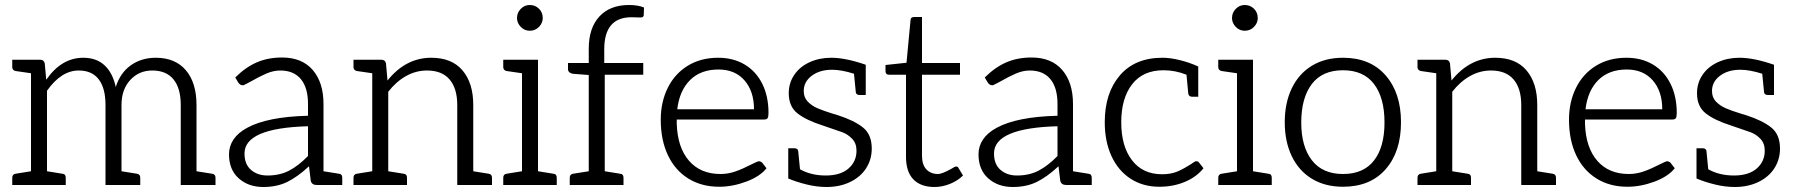

<svg xmlns="http://www.w3.org/2000/svg" viewBox="-20 -740 7180 768"><path d="M829 -45Q842 -43 842 -29V0H703V-320Q703 -387 674 -422.5Q645 -458 589 -458Q536 -458 501 -420Q466 -382 466 -320V-55L528 -45Q541 -43 541 -29V0H402V-320Q402 -387 375 -422.5Q348 -458 295 -458Q225 -458 168 -377V-55L230 -45Q243 -44 243 -29V0H29V-29Q29 -43 42 -45L104 -55V-447L42 -456Q29 -459 29 -472V-501H141Q156 -501 159 -486L165 -421Q226 -509 313 -509Q366 -509 398.5 -478.5Q431 -448 443 -392Q461 -449 503.5 -479Q546 -509 603 -509Q681 -509 723.5 -459Q766 -409 766 -320V-55Z M1336 -45Q1349 -44 1349 -29V0H1247Q1227 0 1223 -17L1216 -75Q1171 -33 1129.5 -12.5Q1088 8 1033 8Q974 8 935 -26.5Q896 -61 896 -123Q896 -155 914 -182Q932 -209 969 -229Q1050 -273 1212 -277V-324Q1212 -389 1183.5 -423.5Q1155 -458 1101 -458Q1074 -458 1046 -446Q1018 -434 985 -415Q978 -411 970 -407Q962 -403 954 -399H951Q940 -399 933 -410L921 -430Q962 -471 1007 -490.5Q1052 -510 1108 -510Q1188 -510 1231 -460Q1274 -410 1274 -324V-55ZM1212 -235Q958 -228 958 -126Q958 -83 984 -60.5Q1010 -38 1050 -38Q1099 -38 1136.5 -57.5Q1174 -77 1212 -116Z M1935 -45Q1948 -43 1948 -29V0H1809V-320Q1809 -386 1778.5 -422Q1748 -458 1688 -458Q1644 -458 1604.5 -436Q1565 -414 1533 -373V-55L1595 -45Q1608 -44 1608 -29V0H1394V-29Q1394 -43 1407 -45L1469 -55V-447L1407 -456Q1394 -459 1394 -472V-501H1506Q1521 -501 1524 -486L1530 -418Q1603 -509 1705 -509Q1787 -509 1830 -458.5Q1873 -408 1873 -320V-55Z M2194 -45Q2207 -44 2207 -29V0H1993V-29Q1993 -43 2006 -45L2068 -55V-447L2006 -456Q1993 -459 1993 -472V-501H2132V-55ZM2048 -668Q2048 -689 2063 -704.5Q2078 -720 2099 -720Q2121 -720 2136 -705Q2151 -690 2151 -668Q2151 -648 2136 -632.5Q2121 -617 2099 -617Q2078 -617 2063 -632.5Q2048 -648 2048 -668Z M2397 -543V-488H2553V-441H2399V-55L2461 -45Q2474 -44 2474 -29V0H2259V-29Q2259 -43 2272 -45L2335 -55V-440L2270 -445Q2252 -450 2252 -462V-488H2335V-545Q2335 -628 2377.5 -674Q2420 -720 2496 -720Q2532 -720 2556 -710L2555 -679Q2554 -670 2542 -670L2506 -671Q2397 -671 2397 -543Z M2623 -261Q2623 -332 2651 -388.5Q2679 -445 2731 -477Q2783 -509 2853 -509Q2913 -509 2958.5 -482Q3004 -455 3029 -405Q3054 -355 3054 -288Q3054 -273 3050.5 -267.5Q3047 -262 3037 -262H2687V-245Q2690 -150 2736 -97Q2782 -44 2862 -44Q2893 -44 2922.5 -54.5Q2952 -65 2987 -83Q3009 -94 3014 -95Q3023 -95 3029 -89L3046 -67Q3020 -34 2965 -13.5Q2910 7 2857 7Q2786 7 2733 -26Q2680 -59 2651.5 -119.5Q2623 -180 2623 -261ZM2996 -303Q2996 -375 2958 -418.5Q2920 -462 2854 -462Q2783 -462 2740.5 -420Q2698 -378 2689 -303Z M3467 -146Q3467 -102 3444.5 -67Q3422 -32 3380.5 -12Q3339 8 3286 8Q3248 8 3207 -2Q3166 -12 3133 -26V-147H3158Q3165 -147 3169 -143.5Q3173 -140 3173 -134L3180 -63Q3224 -38 3283 -38Q3342 -38 3374 -66Q3406 -94 3406 -137Q3406 -167 3388.5 -185Q3371 -203 3349.5 -211Q3328 -219 3271 -238Q3205 -259 3170 -286.5Q3135 -314 3135 -367Q3135 -408 3157 -440.5Q3179 -473 3218 -491Q3257 -509 3305 -509Q3362 -509 3443 -481V-360H3418Q3411 -360 3407 -363.5Q3403 -367 3403 -373L3396 -445Q3346 -461 3308 -461Q3259 -461 3227 -437Q3195 -413 3195 -376Q3195 -350 3211 -333.5Q3227 -317 3250 -307Q3273 -297 3312 -285L3332 -279Q3397 -258 3432 -230Q3467 -202 3467 -146Z M3604 -113V-441H3537Q3522 -441 3522 -456V-480L3606 -489L3622 -658Q3622 -672 3637 -672H3668V-488H3820V-441H3668V-117Q3668 -81 3685.5 -62.5Q3703 -44 3732 -44Q3748 -44 3784 -64Q3799 -74 3805 -74Q3811 -74 3814 -68L3832 -38Q3811 -17 3780 -4.5Q3749 8 3718 8Q3663 8 3633.5 -22.5Q3604 -53 3604 -113Z M4334 -45Q4347 -44 4347 -29V0H4245Q4225 0 4221 -17L4214 -75Q4169 -33 4127.5 -12.5Q4086 8 4031 8Q3972 8 3933 -26.5Q3894 -61 3894 -123Q3894 -155 3912 -182Q3930 -209 3967 -229Q4048 -273 4210 -277V-324Q4210 -389 4181.5 -423.5Q4153 -458 4099 -458Q4072 -458 4044 -446Q4016 -434 3983 -415Q3976 -411 3968 -407Q3960 -403 3952 -399H3949Q3938 -399 3931 -410L3919 -430Q3960 -471 4005 -490.5Q4050 -510 4106 -510Q4186 -510 4229 -460Q4272 -410 4272 -324V-55ZM4210 -235Q3956 -228 3956 -126Q3956 -83 3982 -60.5Q4008 -38 4048 -38Q4097 -38 4134.5 -57.5Q4172 -77 4210 -116Z M4794 -67Q4766 -32 4719.5 -12.5Q4673 7 4617 7Q4552 7 4502.5 -25Q4453 -57 4426 -115.5Q4399 -174 4399 -251Q4399 -368 4459.5 -438.5Q4520 -509 4630 -509Q4661 -509 4699.5 -499.5Q4738 -490 4773 -474V-353H4749Q4735 -353 4733 -366L4726 -441Q4682 -459 4634 -459Q4552 -459 4508.5 -403Q4465 -347 4465 -251Q4465 -155 4508 -99Q4551 -43 4628 -43Q4665 -43 4691 -54.5Q4717 -66 4745 -84Q4748 -87 4762 -95H4765Q4773 -95 4776 -90Z M5054 -45Q5067 -44 5067 -29V0H4853V-29Q4853 -43 4866 -45L4928 -55V-447L4866 -456Q4853 -459 4853 -472V-501H4992V-55ZM4908 -668Q4908 -689 4923 -704.5Q4938 -720 4959 -720Q4981 -720 4996 -705Q5011 -690 5011 -668Q5011 -648 4996 -632.5Q4981 -617 4959 -617Q4938 -617 4923 -632.5Q4908 -648 4908 -668Z M5584 -251Q5584 -133 5522.5 -63Q5461 7 5352 7Q5280 7 5227.5 -25Q5175 -57 5147 -115.5Q5119 -174 5119 -251Q5119 -328 5147 -386.5Q5175 -445 5227.5 -477Q5280 -509 5352 -509Q5461 -509 5522.5 -438.5Q5584 -368 5584 -251ZM5518 -250Q5518 -349 5476 -404Q5434 -459 5352 -459Q5269 -459 5227 -403.5Q5185 -348 5185 -250Q5185 -154 5227.5 -99Q5270 -44 5352 -44Q5434 -44 5476 -98Q5518 -152 5518 -250Z M6191 -45Q6204 -43 6204 -29V0H6065V-320Q6065 -386 6034.5 -422Q6004 -458 5944 -458Q5900 -458 5860.5 -436Q5821 -414 5789 -373V-55L5851 -45Q5864 -44 5864 -29V0H5650V-29Q5650 -43 5663 -45L5725 -55V-447L5663 -456Q5650 -459 5650 -472V-501H5762Q5777 -501 5780 -486L5786 -418Q5859 -509 5961 -509Q6043 -509 6086 -458.5Q6129 -408 6129 -320V-55Z M6256 -261Q6256 -332 6284 -388.5Q6312 -445 6364 -477Q6416 -509 6486 -509Q6546 -509 6591.5 -482Q6637 -455 6662 -405Q6687 -355 6687 -288Q6687 -273 6683.5 -267.5Q6680 -262 6670 -262H6320V-245Q6323 -150 6369 -97Q6415 -44 6495 -44Q6526 -44 6555.5 -54.5Q6585 -65 6620 -83Q6642 -94 6647 -95Q6656 -95 6662 -89L6679 -67Q6653 -34 6598 -13.5Q6543 7 6490 7Q6419 7 6366 -26Q6313 -59 6284.5 -119.5Q6256 -180 6256 -261ZM6629 -303Q6629 -375 6591 -418.5Q6553 -462 6487 -462Q6416 -462 6373.5 -420Q6331 -378 6322 -303Z M7100 -146Q7100 -102 7077.5 -67Q7055 -32 7013.5 -12Q6972 8 6919 8Q6881 8 6840 -2Q6799 -12 6766 -26V-147H6791Q6798 -147 6802 -143.5Q6806 -140 6806 -134L6813 -63Q6857 -38 6916 -38Q6975 -38 7007 -66Q7039 -94 7039 -137Q7039 -167 7021.5 -185Q7004 -203 6982.5 -211Q6961 -219 6904 -238Q6838 -259 6803 -286.5Q6768 -314 6768 -367Q6768 -408 6790 -440.5Q6812 -473 6851 -491Q6890 -509 6938 -509Q6995 -509 7076 -481V-360H7051Q7044 -360 7040 -363.5Q7036 -367 7036 -373L7029 -445Q6979 -461 6941 -461Q6892 -461 6860 -437Q6828 -413 6828 -376Q6828 -350 6844 -333.5Q6860 -317 6883 -307Q6906 -297 6945 -285L6965 -279Q7030 -258 7065 -230Q7100 -202 7100 -146Z"/></svg>

Font: Aleo Light
Style: Regular
Weight: 300
Designer: Alessio Laiso
Foundry: Alessio Laiso
Version: Version 2.000